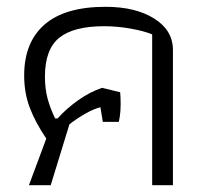

<svg xmlns="http://www.w3.org/2000/svg" viewBox="-20 -544 608 564"><path d="M116 -137Q84 -184 67.5 -227.5Q51 -271 51 -322Q51 -420 111 -472Q171 -524 290 -524Q378 -524 433 -489.5Q488 -455 488 -397V0H427V-443Q403 -453 363.5 -460Q324 -467 286 -467Q196 -467 154 -433Q112 -399 112 -319Q112 -284 119.5 -255.5Q127 -227 142 -196H149Q175 -225 209.5 -249.5Q244 -274 280 -286L333 -273L334 -257Q336 -216 329 -186H282L275 -229Q255 -224 230.5 -210Q206 -196 184 -179L129 0H65Z"/></svg>

Font: Athiti
Style: Regular
Weight: 400
Designer: CadsonDemak Team
Foundry: CadsonDemak
Version: Version 1.033